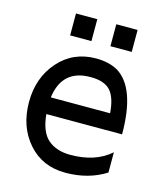

<svg xmlns="http://www.w3.org/2000/svg" viewBox="-108 -786 747 879"><g transform="rotate(15 265.0 -346.5)"><path d="M334 -705V-601H435V-705ZM143 -705V-601H244V-705ZM490 -225Q490 -446 388 -507Q345 -530 286 -530Q178 -530 109 -452Q40 -374 40 -258Q40 -141 108 -64Q175 12 284 12Q393 12 475 -40V-136Q404 -73 285 -73Q218 -73 178 -108Q139 -142 131 -225ZM285 -441Q350 -441 379 -408Q407 -375 412 -304H131Q149 -441 283 -441Z"/></g></svg>

Font: Sawarabi Gothic
Style: Regular
Weight: 400
Designer: mshio (mshio@users.sourceforge.jp)
Version: Version 20141215